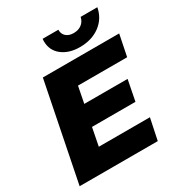

<svg xmlns="http://www.w3.org/2000/svg" viewBox="-207 -1051 1119 1194"><g transform="rotate(-30 352.0 -454.5)"><path d="M320 -547 297 -429H608L579 -281H267L242 -153H609L577 0H16L156 -700H704L673 -547ZM274 -892Q274 -903 275 -909H388Q387 -879 407 -861Q427 -843 461 -843Q496 -843 519 -861Q542 -879 548 -909H668Q654 -835 595.5 -791.5Q537 -748 451 -748Q373 -748 323.5 -787Q274 -826 274 -892Z"/></g></svg>

Font: Idrija
Style: Italic
Weight: 800
Italic angle: -11.3°
Designer: Julieta Ulanovsky
Foundry: Julieta Ulanovsky
Version: Version 7.200